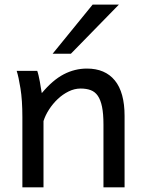

<svg xmlns="http://www.w3.org/2000/svg" viewBox="-20 -801 619 821"><path d="M422.4 0V-268.6Q422.4 -314.5 416.3 -344.2Q410.2 -374 398.2 -391.4Q386.2 -408.7 367.9 -415.5Q349.6 -422.4 324.7 -422.4Q298.3 -422.4 273.2 -409.9Q248 -397.5 227.1 -377.7Q206.1 -357.9 189.9 -333Q173.8 -308.1 166 -283.2V0H75.7V-300.3Q75.7 -372.6 67.6 -422.6Q59.6 -472.7 51.3 -498H139.2Q142.1 -490.2 145 -477.8Q147.9 -465.3 150.4 -451.7Q152.8 -438 154.8 -424.8L158.7 -402.8Q205.1 -458.5 252.4 -483.2Q299.8 -507.8 351.6 -507.8Q429.7 -507.8 471.2 -456.8Q512.7 -405.8 512.7 -305.2V0ZM488.3 -781.2 283.2 -571.3H205.1L376 -781.2Z"/></svg>

Font: Andika Viet
Style: Regular
Weight: 400
Designer: Victor Gaultney, Annie Olsen, Julie Remington, Don Collingsworth, Eric Hays, Becca Hirsbrunner
Foundry: SIL International
Version: Version 5.000